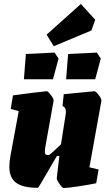

<svg xmlns="http://www.w3.org/2000/svg" viewBox="-20 -935 549 964"><path d="M489 -428 429 -95 475 -84 463 -15Q430 -8 374.5 0.5Q319 9 300 9Q293 9 278.5 -12Q264 -33 265 -41L278 -152H266Q247 -120 244 -115Q174 8 170 8Q96 8 61.5 -17Q27 -42 27 -97Q27 -125 32 -150L74 -377L34 -388L45 -456Q86 -462 138.5 -468.5Q191 -475 214 -477Q221 -477 236 -457.5Q251 -438 249 -428L210 -211Q205 -184 205 -173Q205 -163 209.5 -159.5Q214 -156 225 -156Q227 -156 246 -173Q265 -190 286 -210L310 -362Q311 -367 311 -374Q311 -395 294 -403L300 -462L454 -477Q461 -477 476 -457.5Q491 -438 489 -428ZM110 -664 254 -671 274 -641 246 -537H100ZM322 -664 466 -671 486 -641 458 -537H312ZM214 -761 386 -915 458 -836 439 -782 250 -703Z"/></svg>

Font: Grenze Black
Style: Italic
Weight: 900
Italic angle: -10°
Designer: Renata Polastri
Foundry: Omnibus-Type
Version: Version 1.002; ttfautohint (v1.8)